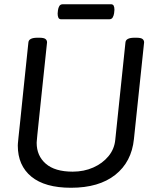

<svg xmlns="http://www.w3.org/2000/svg" viewBox="-20 -880 752 906"><path d="M623 -702Q645 -702 652.5 -696Q660 -690 660 -680L612 -224Q601 -116 524 -55Q447 6 315 6Q192 6 128 -46.5Q64 -99 64 -193Q64 -196 64.5 -203.5Q65 -211 67.5 -234.5Q70 -258 75.5 -309.5Q81 -361 90 -450.5Q99 -540 114 -680Q116 -702 157 -702H165Q187 -702 194.5 -696Q202 -690 202 -680Q187 -541 178 -452.5Q169 -364 163.5 -314Q158 -264 156 -241.5Q154 -219 153.5 -213.5Q153 -208 153 -206Q153 -145 196 -107.5Q239 -70 323 -70Q376 -70 420 -89.5Q464 -109 492 -143Q520 -177 524 -221L572 -680Q574 -702 615 -702ZM503 -860Q513 -860 516.5 -853Q520 -846 520 -834Q520 -829 518.5 -818Q517 -807 512 -798Q507 -789 495 -789H269Q259 -789 255.5 -796.5Q252 -804 252 -816Q252 -821 253.5 -832Q255 -843 260 -851.5Q265 -860 277 -860Z"/></svg>

Font: Asap VF Beta
Style: Italic
Weight: 400
Italic angle: -6°
Designer: Pablo Cosgaya
Foundry: Pablo Cosgaya
Version: Version 1.007